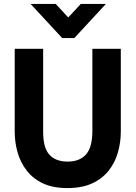

<svg xmlns="http://www.w3.org/2000/svg" viewBox="-20 -949 691 979"><path d="M297 -755 136 -929H264L328 -860L392 -929H520L359 -755ZM55 -278V-700H200V-277Q200 -195 232 -160Q264 -125 325 -125Q386 -125 418.5 -161.5Q451 -198 451 -281V-700H596V-278Q596 -224 581.5 -172.5Q567 -121 534.5 -79.5Q502 -38 450 -14Q398 10 323 10Q250 10 199 -14Q148 -38 116 -79.5Q84 -121 69.5 -172.5Q55 -224 55 -278Z"/></svg>

Font: Haskoy ExtraBold
Style: Regular
Weight: 800
Designer: Ertekin Erdin
Foundry: Ertekin Erdin
Version: Version 2.000; ttfautohint (v1.8.4.7-5d5b)